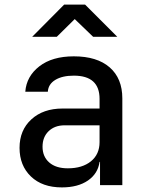

<svg xmlns="http://www.w3.org/2000/svg" viewBox="-20 -805 640 835"><path d="M249 10Q164 10 114.5 -37.5Q65 -85 65 -162Q65 -239 116.5 -286Q168 -333 252 -333H413V-375Q413 -476 301 -476Q251 -476 220.5 -457.5Q190 -439 188 -406H90Q95 -473 151 -516.5Q207 -560 301 -560Q402 -560 457 -512Q512 -464 512 -377V0H415V-101H413Q406 -50 362.5 -20Q319 10 249 10ZM275 -73Q338 -73 375.5 -103.5Q413 -134 413 -187V-260H261Q218 -260 191.5 -234.5Q165 -209 165 -167Q165 -124 194 -98.5Q223 -73 275 -73ZM120 -645 259 -785H350L490 -645H385L305 -722L227 -645Z"/></svg>

Font: JetBrainsMono NFM Medium
Style: Regular
Weight: 500
Monospace: yes
Designer: Philipp Nurullin, Konstantin Bulenkov
Foundry: JetBrains
Version: Version 2.304; ttfautohint (v1.8.4.7-5d5b);Nerd Fonts 3.3.0